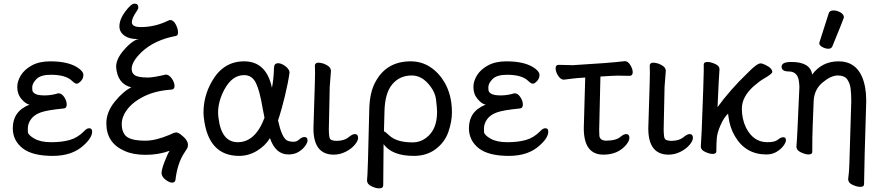

<svg xmlns="http://www.w3.org/2000/svg" viewBox="-20 -827 4823 1048"><path d="M268.1 23.9Q160.2 23.9 106.9 -15.1Q49.8 -58.1 49.8 -127Q49.8 -220.2 141.1 -255.9Q121.1 -258.8 97.7 -285.9Q74.2 -313 74.2 -352.1Q74.2 -383.8 94 -416Q113.8 -448.2 154.3 -470.2Q194.8 -492.2 253.9 -492.2Q359.9 -492.2 412.1 -452.1Q435.1 -434.1 435.1 -418.9Q435.1 -397.9 421.1 -384Q407.2 -370.1 398.9 -370.1Q389.2 -370.1 374 -384.8Q339.8 -418.9 257.8 -418.9Q202.1 -418.9 179 -395.5Q155.8 -372.1 155.8 -350.1Q155.8 -348.1 156.5 -335.7Q157.2 -323.2 172.6 -314.7Q188 -306.2 223.9 -306.2Q259.8 -306.2 298.8 -317.9Q316.9 -317.9 330.6 -296.9Q344.2 -275.9 344.2 -256.8Q344.2 -235.8 327.1 -234.9Q236.8 -226.1 201.4 -213.1Q166 -200.2 148.9 -176Q131.8 -151.9 131.8 -125Q131.8 -122.1 132.3 -106.4Q132.8 -90.8 167 -70.8Q201.2 -50.8 258.8 -50.8Q317.9 -50.8 360.8 -63Q403.8 -75.2 439 -110.8Q453.1 -127 466.8 -127Q482.9 -127 482.9 -108.9Q482.9 -75.2 437 -34.2Q375 23.9 268.1 23.9Z M918.9 169.9Q904.8 169.9 883.3 153.6Q861.8 137.2 861.8 117.2Q861.8 99.1 877.7 57.1Q893.6 15.1 905.8 -3.9Q844.7 18.1 775.6 18.1Q706.5 18.1 660.6 -2.9Q560.5 -45.9 560.5 -153.8Q560.5 -215.8 606.7 -272.5Q652.8 -329.1 696.8 -350.1Q620.6 -369.1 613.8 -461.9Q613.8 -503.9 652.8 -550Q691.9 -596.2 724.6 -610.8L736.8 -612.8Q736.8 -613.8 731 -613.8Q686.5 -613.8 661.6 -630.9Q631.8 -650.9 631.8 -683.1Q631.8 -721.2 663.8 -764.2Q695.8 -807.1 713.9 -807.1Q734.9 -807.1 734.9 -787.1Q734.9 -777.8 727.5 -768.1Q699.7 -728 699.7 -706.1Q699.7 -679.2 748.5 -679.2Q826.7 -679.2 898.9 -714.8Q904.8 -717.8 908.7 -717.8Q926.8 -717.8 939.2 -693.8Q951.7 -669.9 951.7 -649.9Q951.7 -631.8 939.9 -630.9Q822.8 -608.9 752 -542Q698.7 -490.2 698.7 -451.2Q698.7 -429.2 713.9 -418Q731 -403.8 788.6 -403.8Q815.9 -403.8 884.8 -419.9Q902.8 -419.9 917.7 -398.4Q932.6 -377 932.6 -357.9Q932.6 -338.9 915.5 -337.9Q828.6 -332 766.1 -301Q703.6 -270 671.9 -226.1Q644.5 -189 644.5 -148.9Q644.5 -116.2 658.7 -95.2Q678.7 -59.1 773.9 -59.1Q829.6 -59.1 904.8 -90.8Q908.7 -91.8 920.2 -97.9Q931.6 -104 941.7 -104Q951.7 -104 966.8 -92.8Q1005.9 -63 1005.9 -37.1Q1005.9 -22.9 999.3 -13.4Q992.7 -3.9 981 15.1Q947.8 70.8 938 152.8Q936.5 169.9 918.9 169.9Z M1277.8 -50.8Q1373.5 -50.8 1423.8 -184.1L1413.6 -235.8Q1397.5 -333 1376.5 -375Q1355.5 -417 1312.5 -417Q1247.6 -417 1205.6 -339.8Q1170.4 -274.9 1170.4 -211.9Q1170.4 -199.2 1172.4 -186Q1187.5 -50.8 1277.8 -50.8ZM1285.6 23.9Q1116.7 23.9 1092.8 -183.1Q1090.8 -198.2 1090.8 -212.9Q1090.8 -303.2 1136.7 -382.8Q1198.7 -492.2 1312.5 -492.2Q1433.6 -492.2 1464.4 -348.1Q1473.6 -391.1 1475.6 -458Q1476.6 -481.9 1498.5 -481.9Q1515.6 -481.9 1537.1 -466.1Q1558.6 -450.2 1560.5 -432.1Q1553.7 -379.9 1535.2 -303Q1516.6 -226.1 1497.6 -169.9Q1517.6 -78.1 1545.4 -61Q1560.5 -53.2 1583.5 -53.2Q1599.6 -53.2 1614 -66.2Q1628.4 -79.1 1641.6 -79.1Q1658.7 -79.1 1658.7 -61Q1658.7 -48.8 1646.2 -31Q1633.8 -13.2 1610.6 1.5Q1587.4 16.1 1554.7 16.1Q1483.4 16.1 1453.6 -73.2Q1427.7 -30.8 1382.1 -3.4Q1336.4 23.9 1285.6 23.9Z M1801.8 17.1Q1690.9 17.1 1690.9 -126L1694.8 -253.9Q1699.7 -397 1699.7 -429.2L1698.7 -470.2Q1700.7 -484.9 1717.8 -484.9Q1729.5 -484.9 1745.6 -480Q1783.7 -465.8 1785.6 -444.8L1786.6 -441.9L1779.8 -353L1774.9 -122.1Q1774.9 -104 1776.9 -85Q1778.8 -65.9 1791.3 -62Q1803.7 -58.1 1817.9 -58.1Q1859.9 -58.1 1886.7 -81.1Q1904.8 -95.2 1916.5 -95.2Q1934.6 -95.2 1934.6 -74.2Q1934.6 -58.1 1916 -36.1Q1897.5 -14.2 1866.5 1.5Q1835.4 17.1 1801.8 17.1Z M2230.5 -49.8Q2274.4 -49.8 2306.6 -75.2Q2365.7 -119.1 2365.7 -215.8Q2365.7 -236.8 2360.1 -283Q2354.5 -329.1 2315.7 -372.1Q2276.9 -415 2227.5 -415Q2161.6 -415 2121.1 -366.9Q2080.6 -318.8 2078.6 -217.8L2075.7 -109.9Q2081.5 -109.9 2104.5 -87.9Q2145.5 -49.8 2230.5 -49.8ZM2049.8 201.2Q2031.7 201.2 2007.6 189.7Q1983.4 178.2 1983.4 158.2Q1987.8 127 1995.6 -229Q1997.6 -324.2 2029.8 -380.9Q2089.8 -492.2 2221.7 -492.2Q2280.8 -492.2 2328.1 -461.2Q2375.5 -430.2 2406.7 -377Q2446.8 -307.1 2446.8 -213.9Q2446.8 -164.1 2427.7 -107.9Q2408.7 -51.8 2359.1 -13.9Q2309.6 23.9 2238.8 23.9Q2120.6 23.9 2073.7 -40L2071.8 184.1Q2071.8 201.2 2049.8 201.2Z M2757.8 23.9Q2649.9 23.9 2596.7 -15.1Q2539.6 -58.1 2539.6 -127Q2539.6 -220.2 2630.9 -255.9Q2610.8 -258.8 2587.4 -285.9Q2564 -313 2564 -352.1Q2564 -383.8 2583.7 -416Q2603.5 -448.2 2644 -470.2Q2684.6 -492.2 2743.7 -492.2Q2849.6 -492.2 2901.9 -452.1Q2924.8 -434.1 2924.8 -418.9Q2924.8 -397.9 2910.9 -384Q2897 -370.1 2888.7 -370.1Q2878.9 -370.1 2863.8 -384.8Q2829.6 -418.9 2747.6 -418.9Q2691.9 -418.9 2668.7 -395.5Q2645.5 -372.1 2645.5 -350.1Q2645.5 -348.1 2646.2 -335.7Q2647 -323.2 2662.4 -314.7Q2677.7 -306.2 2713.6 -306.2Q2749.5 -306.2 2788.6 -317.9Q2806.6 -317.9 2820.3 -296.9Q2834 -275.9 2834 -256.8Q2834 -235.8 2816.9 -234.9Q2726.6 -226.1 2691.2 -213.1Q2655.8 -200.2 2638.7 -176Q2621.6 -151.9 2621.6 -125Q2621.6 -122.1 2622.1 -106.4Q2622.6 -90.8 2656.7 -70.8Q2690.9 -50.8 2748.5 -50.8Q2807.6 -50.8 2850.6 -63Q2893.6 -75.2 2928.7 -110.8Q2942.9 -127 2956.5 -127Q2972.7 -127 2972.7 -108.9Q2972.7 -75.2 2926.8 -34.2Q2864.7 23.9 2757.8 23.9Z M3273.4 17.1Q3166.5 17.1 3166.5 -127L3174.3 -403.8Q3123.5 -400.9 3096.4 -397Q3069.3 -393.1 3057.6 -392.1Q3040.5 -392.1 3026.6 -413.6Q3012.7 -435.1 3012.7 -454.1Q3012.7 -473.1 3029.3 -473.1L3106.4 -471.2Q3306.6 -482.9 3390.6 -493.2Q3407.7 -493.2 3420.7 -471.7Q3433.6 -450.2 3433.6 -433.1Q3433.6 -413.1 3416.5 -413.1L3351.6 -414.1Q3329.6 -414.1 3257.3 -409.2L3250.5 -118.2L3251.5 -85.9Q3254.4 -62 3283.7 -59.1Q3344.7 -59.1 3367.7 -81.1Q3385.7 -95.2 3397.5 -95.2Q3415.5 -95.2 3415.5 -74.2Q3415.5 -58.1 3397.5 -36.1Q3352.5 17.1 3273.4 17.1Z M3629.4 17.1Q3518.6 17.1 3518.6 -126L3522.5 -253.9Q3527.3 -397 3527.3 -429.2L3526.4 -470.2Q3528.3 -484.9 3545.4 -484.9Q3557.1 -484.9 3573.2 -480Q3611.3 -465.8 3613.3 -444.8L3614.3 -441.9L3607.4 -353L3602.5 -122.1Q3602.5 -104 3604.5 -85Q3606.4 -65.9 3618.9 -62Q3631.3 -58.1 3645.5 -58.1Q3687.5 -58.1 3714.4 -81.1Q3732.4 -95.2 3744.1 -95.2Q3762.2 -95.2 3762.2 -74.2Q3762.2 -58.1 3743.7 -36.1Q3725.1 -14.2 3694.1 1.5Q3663.1 17.1 3629.4 17.1Z M4163.1 16.1Q4049.3 16.1 3991.2 -84Q3963.4 -130.9 3956.1 -190.9L3954.1 -207Q3930.2 -184.1 3912.6 -143.1Q3895 -102.1 3892.6 -74Q3890.1 -45.9 3890.1 -1Q3890.1 13.2 3869.1 13.2Q3853 13.2 3829.1 2.2Q3805.2 -8.8 3805.2 -26.9L3810.1 -115.2Q3821.3 -402.8 3821.3 -439.9V-475.1Q3821.3 -488.8 3842.3 -488.8Q3858.4 -488.8 3882.8 -478.3Q3907.2 -467.8 3907.2 -449.2Q3903.3 -397.9 3896.5 -242.2Q3965.3 -336.9 4060.1 -428.2Q4111.3 -481 4131.3 -481Q4141.1 -481 4157.2 -473.1Q4195.3 -455.1 4195.3 -434.1Q4195.3 -423.8 4146.5 -396Q4125.5 -383.8 4092.3 -355Q4029.3 -297.9 4029.3 -233.9Q4029.3 -176.8 4052.2 -129.9Q4092.3 -50.8 4168.5 -50.8Q4209.5 -50.8 4225.8 -64.5Q4242.2 -78.1 4254.4 -78.1Q4270 -78.1 4270 -62Q4270 -49.8 4256.6 -31.5Q4243.2 -13.2 4219.2 1.5Q4195.3 16.1 4163.1 16.1Z M4675.3 192.9Q4658.2 192.9 4634.8 182.4Q4611.3 171.9 4610.4 155.8L4609.4 152.8Q4615.2 109.9 4616.2 64.9L4626.5 -273.9Q4626.5 -315.9 4622.8 -344.5Q4619.1 -373 4604.2 -394Q4589.4 -415 4553.2 -415Q4516.1 -415 4470.7 -377.4Q4425.3 -339.8 4421.4 -278.8Q4414.1 -104 4414.1 -74.2Q4414.1 -9.8 4413.6 3.2Q4413.1 16.1 4392.1 16.1Q4376.5 16.1 4351.8 4.6Q4327.1 -6.8 4327.1 -25.9Q4331.1 -64 4343.3 -350.1Q4343.3 -363.8 4341.3 -378.9Q4335.4 -437 4285.2 -437Q4246.1 -437 4246.1 -462.9Q4246.1 -488.8 4299.3 -488.8Q4403.3 -488.8 4413.1 -419.9Q4466.3 -492.2 4557.4 -492.2Q4648.4 -492.2 4685.1 -408.2Q4708 -354 4708 -280.8V-270Q4697.3 73.2 4696.3 179.2Q4696.3 192.9 4675.3 192.9ZM4501.5 -561Q4485.4 -561 4468.8 -570.1Q4452.1 -579.1 4452.1 -589.8Q4452.1 -598.1 4454.1 -600.1L4503.4 -753.9Q4507.3 -770 4530.3 -770Q4549.3 -770 4567.9 -759Q4586.4 -748 4586.4 -731.9Q4586.4 -728 4523.4 -574.2Q4518.1 -561 4501.5 -561Z"/></svg>

Font: LXGW WenKai Screen
Style: Regular
Weight: 400
Designer: LXGW / Fontworks Inc.
Foundry: LXGW / Fontworks Inc.
Version: Version 1.510;January 18,2025